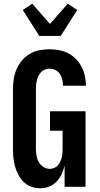

<svg xmlns="http://www.w3.org/2000/svg" viewBox="-20 -1009 540 1037"><path d="M197 8Q172 8 148.5 -0.5Q125 -9 107.5 -26.5Q90 -44 78.5 -66.5Q67 -89 60.5 -112.5Q54 -136 52 -161Q50 -186 50 -210V-525Q50 -553 54 -580.5Q58 -608 69 -634Q80 -660 98 -681.5Q116 -703 140 -717.5Q164 -732 192 -737.5Q220 -743 248 -743Q274 -743 300 -738Q326 -733 349 -721Q372 -709 390.5 -690Q409 -671 421 -647.5Q433 -624 438.5 -598Q444 -572 444 -546H320Q320 -562 316.5 -578.5Q313 -595 304 -609Q295 -623 279.5 -630.5Q264 -638 248 -638Q235 -638 223 -633.5Q211 -629 202 -619.5Q193 -610 187.5 -598.5Q182 -587 179 -575Q176 -563 175 -550Q174 -537 174 -525V-210Q174 -191 176.5 -172Q179 -153 188 -136Q197 -119 213.5 -108Q230 -97 249 -97Q261 -97 273 -102Q285 -107 293 -116.5Q301 -126 306 -137.5Q311 -149 314 -161Q317 -173 317.5 -185.5Q318 -198 318 -210V-303H250V-408H442V0H329V-114Q323 -90 312.5 -67.5Q302 -45 285 -27.5Q268 -10 245 -1Q222 8 197 8ZM192 -815 103 -955 154 -989 250 -880 346 -989 397 -955 308 -815Z"/></svg>

Font: Iosevka Curly Extrabold
Style: Regular
Weight: 800
Monospace: yes
Designer: Belleve Invis
Foundry: Belleve Invis
Version: Version 22.1.2; ttfautohint (v1.8.4)